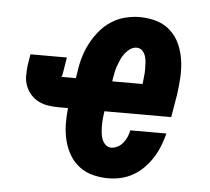

<svg xmlns="http://www.w3.org/2000/svg" viewBox="-44 -575 688 630"><g transform="rotate(5 300.0 -260.0)"><path d="M335 8Q308 8 283 1.5Q258 -5 238 -20.5Q218 -36 205.5 -58Q193 -80 187 -105Q181 -130 180.5 -156.5Q180 -183 183 -210H153Q135 -210 118 -212.5Q101 -215 86 -222.5Q71 -230 60 -242.5Q49 -255 43 -270.5Q37 -286 37 -303.5Q37 -321 39 -339L45 -375H165L159 -339Q159 -339 159 -339Q159 -339 159 -339V-338Q158 -332 157 -326.5Q156 -321 155 -315Q155 -315 155 -314.5Q155 -314 155 -313Q154 -312 153 -312Q152 -312 152 -311Q152 -311 152 -310.5Q152 -310 153 -310H200L204 -333Q207 -357 214 -380.5Q221 -404 232.5 -426Q244 -448 260.5 -468Q277 -488 298.5 -502Q320 -516 344.5 -522Q369 -528 392 -528Q421 -528 447.5 -520Q474 -512 493.5 -494Q513 -476 524 -451.5Q535 -427 539 -399.5Q543 -372 541.5 -344Q540 -316 536 -287L523 -210H303Q301 -198 300 -186.5Q299 -175 299 -163.5Q299 -152 300 -140.5Q301 -129 304.5 -119Q308 -109 316 -101Q324 -93 335 -93Q346 -93 356.5 -98.5Q367 -104 374.5 -113.5Q382 -123 386.5 -133.5Q391 -144 393 -155H512Q507 -135 499 -114.5Q491 -94 479.5 -75.5Q468 -57 452 -40.5Q436 -24 417 -13Q398 -2 377 3Q356 8 335 8ZM420 -310Q421 -322 422.5 -333.5Q424 -345 424 -356.5Q424 -368 423.5 -379Q423 -390 420 -400.5Q417 -411 409.5 -419Q402 -427 390 -427Q379 -427 369 -420Q359 -413 351.5 -403Q344 -393 339.5 -382.5Q335 -372 331 -361Q327 -350 325 -339Q323 -328 321 -317L320 -310Z"/></g></svg>

Font: Iosevka SS04 Extended Oblique
Style: Bold
Weight: 700
Width: 7
Italic angle: -9°
Monospace: yes
Designer: Belleve Invis
Foundry: Belleve Invis
Version: Version 19.0.0; ttfautohint (v1.8.4)